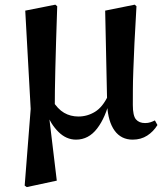

<svg xmlns="http://www.w3.org/2000/svg" viewBox="-20 -570 692 806"><path d="M83.6 209.1 108.8 -112.8 86 -525.4 212.4 -550.4 220.2 -543.7Q217.4 -458.5 215.4 -394.8Q213.4 -331 212.3 -281.3Q211.2 -231.6 210.5 -190.3Q209.9 -148.9 209.9 -108.5L185.6 -84.9L218.4 188.3L92.4 215.4ZM537 16.2Q488.8 16.2 461.3 -21.4Q433.8 -59 429.9 -128.4V-132.1L421.5 -525.4L545.6 -550.4L552.9 -543.7Q547.4 -454.3 544.4 -388.6Q541.4 -323 539.7 -275.1Q537.9 -227.1 537.8 -192Q537.6 -156.9 537.6 -129.6Q537.6 -84 550.9 -68.7Q564.1 -53.4 589.1 -53.4Q601.9 -53.4 611.8 -56.8Q621.7 -60.2 630.3 -64.5L640.9 -45.1Q624.3 -17.8 598 -0.8Q571.7 16.2 537 16.2ZM299.1 16.2Q258.2 16.2 225.6 -16.1Q193 -48.4 174.6 -96.3H171.8L199.5 -148.8Q222.1 -112.1 249 -96.5Q275.8 -80.9 309.2 -80.9Q346.6 -80.9 378.9 -100.7Q411.2 -120.5 434.1 -169.2L445.7 -156.5H442.2Q423.5 -76.9 387.6 -30.4Q351.8 16.2 299.1 16.2Z"/></svg>

Font: Noto Serif JP
Style: Regular
Weight: 200
Designer: Ryoko NISHIZUKA 西塚涼子 (kana & ideographs); Frank Grießhammer (Latin, Greek & Cyrillic); Wenlong ZHANG 张文龙 (bopomofo); San
Foundry: Adobe
Version: Version 2.001;hotconv 1.1.0;makeotfexe 2.6.0